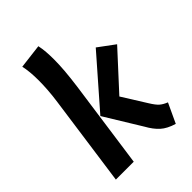

<svg xmlns="http://www.w3.org/2000/svg" viewBox="-224 -856 972 972"><g transform="rotate(-45 262.5 -370.0)"><path d="M206 -283 435 -545 523 -480 344 -285 424 -157Q443 -126 457.5 -113Q472 -100 497 -90L448 15Q401 1 374.5 -23Q348 -47 326 -87ZM162 0H34L102 -486Q108 -528 110.5 -564Q113 -600 113 -632Q113 -695 103 -739L234 -755Q239 -732 241 -706.5Q243 -681 243 -651Q243 -616 239.5 -572Q236 -528 228 -469Z"/></g></svg>

Font: Xgbmvzvtohvqztyvzapvmeyoton
Style: Regular
Weight: 500
Italic angle: -8°
Designer: Carrois Corporate & Edenspiekermann
Foundry: Carrois Corporate GbR & Edenspiekermann AG
Version: Version 2.001